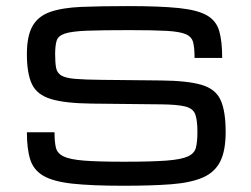

<svg xmlns="http://www.w3.org/2000/svg" viewBox="-20 -593 816 624"><path d="M380.4 10.7Q277.8 10.7 215.6 3.9Q153.3 -2.9 121.3 -21.5Q89.4 -40 78.4 -74.2Q67.4 -108.4 67.4 -163.1H157.2Q157.2 -132.3 161.6 -113.5Q166 -94.7 186.5 -84.7Q207 -74.7 253.2 -71Q299.3 -67.4 382.8 -67.4Q471.2 -67.4 520.3 -71Q569.3 -74.7 590.8 -84.7Q612.3 -94.7 616.9 -113.8Q621.6 -132.8 621.6 -164.1Q621.6 -202.1 614.7 -221.2Q607.9 -240.2 582.5 -246.8Q557.1 -253.4 501.5 -253.9L277.8 -256.3Q191.4 -257.3 146 -271Q100.6 -284.7 84 -319.1Q67.4 -353.5 67.4 -417Q67.4 -476.1 85.7 -508.3Q104 -540.5 143.1 -554.2Q182.1 -567.9 244.6 -570.6Q307.1 -573.2 395.5 -573.2Q499.5 -573.2 560.8 -566.9Q622.1 -560.5 652.6 -543Q683.1 -525.4 692.6 -491.9Q702.1 -458.5 702.1 -404.8H612.3Q612.3 -436.5 607.9 -454.8Q603.5 -473.1 584.2 -481.7Q564.9 -490.2 521.7 -492.7Q478.5 -495.1 400.4 -495.1Q311.5 -495.1 262.2 -493.2Q212.9 -491.2 190.9 -483.9Q168.9 -476.6 164.1 -460.7Q159.2 -444.8 159.2 -417Q159.2 -388.7 162.4 -372.3Q165.5 -356 179.2 -347.7Q192.9 -339.4 223.9 -336.7Q254.9 -334 310.5 -333.5L503.4 -331.5Q590.3 -330.6 635.5 -317.1Q680.7 -303.7 697 -267.8Q713.4 -231.9 713.4 -164.1Q713.4 -103 695.6 -67.9Q677.7 -32.7 638.7 -15.9Q599.6 1 535.9 5.9Q472.2 10.7 380.4 10.7Z"/></svg>

Font: Michroma
Style: Regular
Weight: 400
Designer: Vernon Adams
Foundry: Vernon Adams
Version: Version 1.100; ttfautohint (v1.8.4.7-5d5b);gftools[0.9.29]